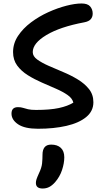

<svg xmlns="http://www.w3.org/2000/svg" viewBox="-20 -730 601 1102"><path d="M198 9Q122 9 84 -16.5Q46 -42 46 -78Q46 -115 83 -115Q100 -115 112 -111Q124 -107 141 -103Q158 -99 187 -99Q267 -99 318 -110Q369 -121 401 -141Q395 -166 367.5 -185Q340 -204 301 -221Q262 -238 219.5 -256.5Q177 -275 139.5 -298.5Q102 -322 78.5 -354Q55 -386 55 -431Q55 -481 83.5 -524Q112 -567 158 -601.5Q204 -636 257 -660Q310 -684 360.5 -697Q411 -710 448 -710Q483 -710 497.5 -693Q512 -676 512 -652Q512 -633 501 -620Q490 -607 464 -602Q325 -576 246.5 -529Q168 -482 168 -431Q168 -407 193.5 -388.5Q219 -370 258.5 -352.5Q298 -335 342.5 -316.5Q387 -298 426.5 -274Q466 -250 491 -218.5Q516 -187 516 -143Q516 -92 474.5 -58Q433 -24 361 -7.5Q289 9 198 9ZM225 352Q186 352 186 320Q186 310 189.5 299Q193 288 203 266Q219 233 221.5 208Q224 183 224 157Q224 130 236 115Q248 100 274 100Q309 100 329 118.5Q349 137 349 173Q349 207 336 246Q323 285 296 316Q279 335 262 343.5Q245 352 225 352Z"/></svg>

Font: Shantell Sans Normal
Style: Regular
Weight: 500
Designer: Stephen Nixon, Anya Danilova, Shantell Martin
Foundry: Arrow Type
Version: Version 1.009;[a7da0bfa3]